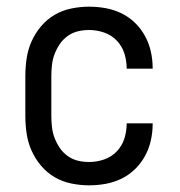

<svg xmlns="http://www.w3.org/2000/svg" viewBox="-20 -548 540 576"><path d="M247 8Q221 8 194 2.5Q167 -3 144 -16.5Q121 -30 103.5 -50.5Q86 -71 75 -95.5Q64 -120 60 -146.5Q56 -173 56 -200V-320Q56 -347 60 -373.5Q64 -400 75 -424.5Q86 -449 103.5 -469.5Q121 -490 144 -503.5Q167 -517 194 -522.5Q221 -528 247 -528Q272 -528 297 -523.5Q322 -519 344.5 -508Q367 -497 385 -479.5Q403 -462 415 -440Q427 -418 432.5 -393.5Q438 -369 438 -344Q438 -344 438 -343.5Q438 -343 438 -342H360Q360 -342 360 -342.5Q360 -343 360 -343Q360 -366 353 -388Q346 -410 330 -426.5Q314 -443 292 -450.5Q270 -458 247 -458Q230 -458 213.5 -454Q197 -450 183 -440Q169 -430 159.5 -416Q150 -402 144 -386.5Q138 -371 136 -354Q134 -337 134 -320V-200Q134 -183 136 -166Q138 -149 144 -133.5Q150 -118 159.5 -104Q169 -90 183 -80Q197 -70 213.5 -66Q230 -62 247 -62Q270 -62 292 -69.5Q314 -77 330 -93.5Q346 -110 353 -132Q360 -154 360 -177Q360 -177 360 -177.5Q360 -178 360 -178H438Q438 -177 438 -176.5Q438 -176 438 -176Q438 -151 432.5 -126.5Q427 -102 415 -80Q403 -58 385 -40.5Q367 -23 344.5 -12Q322 -1 297 3.5Q272 8 247 8Z"/></svg>

Font: Iosevka SS04
Style: Regular
Weight: 400
Monospace: yes
Designer: Belleve Invis
Foundry: Belleve Invis
Version: Version 19.0.0; ttfautohint (v1.8.4)